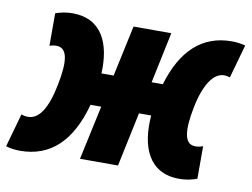

<svg xmlns="http://www.w3.org/2000/svg" viewBox="-97 -657 997 761"><g transform="rotate(10 401.0 -276.5)"><path d="M26 10C148 10 229 -66 270 -218H313L266 0H419L465 -218H514C504 -91 544 10 667 10C692 10 718 5 738 -3V-134C726 -129 715 -128 707 -128C662 -128 656 -184 675 -279C694 -375 730 -425 771 -425C780 -425 788 -423 795 -421L833 -556C813 -561 796 -563 778 -563C660 -563 580 -490 538 -348H493L536 -553H384L340 -348H291C297 -469 255 -563 137 -563C113 -563 89 -558 69 -551V-420C80 -424 90 -425 96 -425C143 -425 148 -369 129 -274C110 -178 79 -128 34 -128C26 -128 17 -129 7 -133L-31 2C-10 8 8 10 26 10Z"/></g></svg>

Font: Noto Sans ExtraCondensed Black
Style: Italic
Weight: 900
Width: 2
Italic angle: -12°
Designer: Monotype Design Team
Foundry: Monotype Imaging Inc.
Version: Version 2.013